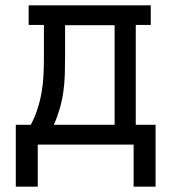

<svg xmlns="http://www.w3.org/2000/svg" viewBox="-20 -540 640 717"><path d="M39 157V-74H95Q110 -102 120 -133Q130 -164 135.5 -196Q141 -228 142.5 -260.5Q144 -293 144 -325V-447H87V-520H543V-447H487V-74H561V157H479V0H121V157ZM181 -74H408V-446H223V-325Q223 -293 222 -261Q221 -229 216.5 -197Q212 -165 203 -134Q194 -103 181 -74Z"/></svg>

Font: Iosevka Etoile
Style: Regular
Weight: 400
Designer: Belleve Invis
Foundry: Belleve Invis
Version: Version 33.2.4